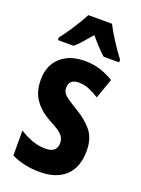

<svg xmlns="http://www.w3.org/2000/svg" viewBox="-147 -832 668 908"><g transform="rotate(20 187.0 -378.0)"><path d="M347.2 -160.2Q347.2 -76.7 301 -33.4Q254.9 9.8 171.9 9.8Q132.3 9.8 96.4 2.2Q60.5 -5.4 28.8 -21V-147Q55.2 -128.9 89.8 -116Q124.5 -103 160.2 -103Q216.8 -103 216.8 -152.8Q216.8 -173.3 202.1 -190.7Q187.5 -208 134.8 -234.9Q84 -262.7 55.9 -302.7Q27.8 -342.8 27.8 -401.9Q27.8 -474.1 72.8 -515.6Q117.7 -557.1 195.8 -557.1Q235.8 -557.1 271.2 -546.1Q306.6 -535.2 340.8 -514.2L305.2 -414.1Q281.7 -429.7 255.9 -440.4Q230 -451.2 203.1 -451.2Q153.8 -451.2 153.8 -408.2Q153.8 -394 159.7 -383.8Q165.5 -373.5 182.9 -361.1Q200.2 -348.6 233.9 -328.1Q284.2 -298.8 315.7 -261Q347.2 -223.1 347.2 -160.2ZM253.9 -766.1Q270.5 -733.4 295.4 -694.6Q320.3 -655.8 348.1 -619.1V-606H270Q252.9 -621.1 234.1 -641.4Q215.3 -661.6 193.8 -687Q172.4 -661.6 153.3 -640.1Q134.3 -618.7 119.1 -606H40V-619.1Q55.7 -638.7 74 -665.8Q92.3 -692.9 108.9 -720Q125.5 -747.1 134.8 -766.1Z"/></g></svg>

Font: Open Sans Condensed
Style: Bold
Weight: 700
Width: 3
Designer: Monotype Design Team
Foundry: Monotype Imaging Inc.
Version: Version 3.003; ttfautohint (v1.8.4)